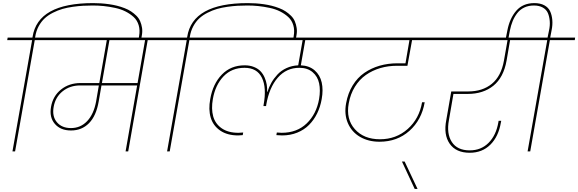

<svg xmlns="http://www.w3.org/2000/svg" viewBox="-20 -985 3761 1249"><path d="M206.1 -724.1 78.1 0H61L189 -724.1H26.9L29.8 -740.2H190.9L191.9 -745.1Q225.6 -964.8 585.9 -964.8Q612.3 -964.8 637.7 -963.1Q663.1 -961.4 690.4 -957.5Q717.8 -953.6 741.9 -947.5Q766.1 -941.4 790.3 -932.1Q814.5 -922.9 832.8 -910.6Q851.1 -898.4 867.2 -882.6Q883.3 -866.7 891.8 -846.9Q900.4 -827.1 904.1 -803Q907.7 -778.8 901.9 -750L898.9 -732.9H881.8L884.8 -750Q891.6 -789.1 882.1 -821Q872.6 -853 849.4 -874.3Q826.2 -895.5 796.1 -910.6Q766.1 -925.8 728 -933.8Q689.9 -941.9 654.8 -945.6Q619.6 -949.2 583 -949.2Q549.3 -949.2 519.8 -947.5Q490.2 -945.8 453.4 -940.7Q416.5 -935.5 386.2 -926.8Q356 -918 324.7 -902.3Q293.5 -886.7 270.8 -865.7Q248 -844.7 231.4 -814Q214.8 -783.2 209 -745.1L208 -740.2H371.1L368.2 -724.1Z M441.9 -151.9Q503.9 -151.9 546.9 -197Q589.8 -242.2 605 -324.2L623 -429.2H501Q435.1 -429.2 387.7 -391.4Q340.3 -353.5 329.1 -290Q317.9 -228.5 349.9 -190.2Q381.8 -151.9 441.9 -151.9ZM875 -444.8 923.8 -724.1H691.9L643.1 -444.8ZM297.9 -724.1 300.8 -740.2H1106L1103 -724.1H940.9L814 0H796.9L872.1 -429.2H640.1L622.1 -325.2Q606 -231.4 559.1 -183.8Q512.2 -136.2 441.9 -136.2Q373.5 -136.2 336.7 -179.2Q299.8 -222.2 312 -290Q324.2 -360.4 377 -402.6Q429.7 -444.8 503.9 -444.8H626L674.8 -724.1Z M1211.9 -724.1 1084 0H1066.9L1194.8 -724.1H1032.7L1035.6 -740.2H1196.8L1197.8 -745.1Q1231.4 -964.8 1591.8 -964.8Q1618.2 -964.8 1643.6 -963.1Q1668.9 -961.4 1696.3 -957.5Q1723.6 -953.6 1747.8 -947.5Q1772 -941.4 1796.1 -932.1Q1820.3 -922.9 1838.6 -910.6Q1856.9 -898.4 1873 -882.6Q1889.2 -866.7 1897.7 -846.9Q1906.2 -827.1 1909.9 -803Q1913.6 -778.8 1907.7 -750L1904.8 -732.9H1887.7L1890.6 -750Q1897.5 -789.1 1887.9 -821Q1878.4 -853 1855.2 -874.3Q1832 -895.5 1802 -910.6Q1772 -925.8 1733.9 -933.8Q1695.8 -941.9 1660.6 -945.6Q1625.5 -949.2 1588.9 -949.2Q1555.2 -949.2 1525.6 -947.5Q1496.1 -945.8 1459.2 -940.7Q1422.4 -935.5 1392.1 -926.8Q1361.8 -918 1330.6 -902.3Q1299.3 -886.7 1276.6 -865.7Q1253.9 -844.7 1237.3 -814Q1220.7 -783.2 1214.8 -745.1L1213.9 -740.2H1377L1374 -724.1Z M1814.9 -104Q1802.2 -104 1777.8 -106L1780.8 -123Q1803.2 -121.1 1812 -121.1Q1911.6 -121.1 1975.1 -182.1Q2038.6 -243.2 2055.7 -340.8Q2065.4 -397.9 2055.9 -442.9Q2046.4 -487.8 2013.2 -515.9Q1980 -543.9 1926.8 -543.9Q1843.3 -543.9 1787.4 -480Q1731.4 -416 1711.9 -303.2L1710.9 -294.9H1693.8L1694.8 -303.2Q1715.3 -414.6 1683.8 -479.2Q1652.3 -543.9 1570.8 -543.9Q1486.8 -543.9 1433.6 -487.8Q1380.4 -431.6 1364.7 -340.8Q1353.5 -277.3 1366.7 -228.8Q1379.9 -180.2 1421.9 -150.6Q1463.9 -121.1 1530.8 -121.1Q1539.6 -121.1 1562 -123L1559.1 -106Q1539.6 -104 1529.8 -104Q1458.5 -104 1412.4 -135.7Q1366.2 -167.5 1350.6 -220.5Q1335 -273.4 1347.7 -340.8Q1364.7 -439.5 1423.1 -499.8Q1481.4 -560.1 1571.8 -560.1Q1605.5 -560.1 1632.1 -549.3Q1658.7 -538.6 1674.8 -521.5Q1690.9 -504.4 1701.2 -481.2Q1711.4 -458 1715.1 -434.8Q1718.8 -411.6 1717.8 -387.2H1719.7Q1729.5 -418.5 1745.1 -446.3Q1760.7 -474.1 1784.7 -500Q1808.6 -525.9 1843.5 -542Q1878.4 -558.1 1919.9 -560.1L1948.7 -724.1H1294.9L1297.9 -740.2H2262.7L2259.8 -724.1H1965.8L1937 -560.1Q1992.2 -557.6 2027.1 -527.1Q2062 -496.6 2072.8 -448.5Q2083.5 -400.4 2072.8 -340.8Q2064 -290 2043.2 -247.6Q2022.5 -205.1 1990.7 -172.9Q1959 -140.6 1913.8 -122.3Q1868.7 -104 1814.9 -104Z M2184.6 -724.1 2187.5 -740.2H2911.6L2908.7 -724.1H2660.6L2630.4 -557.1H2562.5Q2504.9 -557.1 2453.6 -542Q2402.3 -526.9 2360.1 -497.3Q2317.9 -467.8 2288.6 -420.4Q2259.3 -373 2248.5 -312Q2230 -210.4 2288.3 -144.8Q2346.7 -79.1 2451.7 -79.1Q2557.1 -79.1 2632.3 -146Q2707.5 -212.9 2725.6 -319.8H2742.7Q2723.1 -205.1 2643.6 -134Q2564 -63 2448.7 -63Q2376.5 -63 2322 -94.7Q2267.6 -126.5 2242.9 -184.1Q2218.3 -241.7 2231.4 -313Q2243.2 -378.9 2274.2 -429.4Q2305.2 -480 2350.3 -511Q2395.5 -542 2449.7 -557.6Q2503.9 -573.2 2565.4 -573.2H2617.7L2643.6 -724.1Z M2677.7 244.1 2594.7 65.9H2612.3L2696.3 244.1Z M2839.4 -724.1 2842.3 -740.2H3451.7L3448.7 -724.1H3298.3L3275.4 -590.8Q3255.9 -481 3189.7 -427.5Q3123.5 -374 3022.5 -374H2929.7L2900.4 -204.1Q2883.8 -115.7 2919.2 -61.3Q2954.6 -6.8 3035.6 -6.8Q3109.4 -6.8 3158.2 -55.7Q3207 -104.5 3221.7 -188L3223.6 -199.2H3240.7Q3238.3 -189.5 3238.3 -188Q3223.1 -96.7 3169.9 -43.9Q3116.7 8.8 3035.6 8.8Q2946.3 8.8 2905.3 -50Q2864.3 -108.9 2883.3 -205.1L2915.5 -390.1H3025.4Q3118.7 -390.1 3179.4 -439.7Q3240.2 -489.3 3258.3 -590.8L3281.7 -724.1Z M3270 -733.9 3280.3 -786.1Q3295.4 -865.7 3338.6 -915.3Q3381.8 -964.8 3456.1 -964.8Q3494.6 -964.8 3520.8 -950.7Q3546.9 -936.5 3558.3 -912.4Q3569.8 -888.2 3572.8 -855.5Q3575.7 -822.8 3567.9 -786.1L3559.1 -740.2H3721.2L3719.2 -724.1H3557.1L3429.2 0H3412.1L3540 -724.1H3377.9L3379.9 -740.2H3542L3551.3 -786.1Q3558.6 -818.4 3556.2 -847.9Q3553.7 -877.4 3544.2 -899.9Q3534.7 -922.4 3511.2 -935.8Q3487.8 -949.2 3453.1 -949.2Q3418.5 -949.2 3390.9 -936.3Q3363.3 -923.3 3345 -899.7Q3326.7 -876 3315.2 -848.1Q3303.7 -820.3 3296.9 -786.1L3287.1 -733.9Z"/></svg>

Font: SVN-Poppins Thin
Style: Italic
Weight: 100
Italic angle: -10°
Designer: Ninad Kale (Devanagari), Jonny Pinhorn (Latin)
Foundry: Indian Type Foundry
Version: Version 3.002 2017